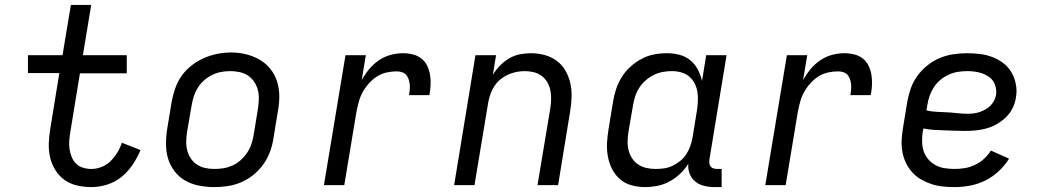

<svg xmlns="http://www.w3.org/2000/svg" viewBox="-20 -755 4240 783"><path d="M353 8Q323 8 294.5 1.5Q266 -5 243.5 -21Q221 -37 206 -61Q191 -85 184.5 -112.5Q178 -140 179 -170Q180 -200 185 -230L222 -457H94V-530H235L269 -735H352L318 -530H497V-456H306L267 -218Q264 -200 262.5 -182.5Q261 -165 263.5 -147.5Q266 -130 272.5 -114.5Q279 -99 290.5 -87.5Q302 -76 318.5 -71Q335 -66 353 -66Q373 -66 394 -74Q415 -82 431 -98Q447 -114 458.5 -133Q470 -152 477 -173L553 -143Q540 -112 521 -83.5Q502 -55 475.5 -33.5Q449 -12 416.5 -2Q384 8 353 8Z M853 8Q822 8 791.5 2Q761 -4 735.5 -18.5Q710 -33 692 -56.5Q674 -80 665.5 -108Q657 -136 657 -167.5Q657 -199 662 -230L680 -340Q685 -367 694.5 -394.5Q704 -422 721 -446Q738 -470 762 -488.5Q786 -507 812.5 -518.5Q839 -530 867 -535.5Q895 -541 923 -541Q954 -541 984 -533.5Q1014 -526 1039 -511.5Q1064 -497 1082.5 -474Q1101 -451 1110 -422.5Q1119 -394 1119 -362.5Q1119 -331 1113 -300L1095 -190Q1091 -163 1081 -136Q1071 -109 1054 -85Q1037 -61 1013.5 -42Q990 -23 963 -11.5Q936 0 908 4Q880 8 853 8ZM854 -66Q873 -66 891.5 -69Q910 -72 928 -80Q946 -88 961 -101.5Q976 -115 987 -131Q998 -147 1004.5 -165.5Q1011 -184 1014 -202L1032 -312Q1035 -332 1035.5 -351Q1036 -370 1031.5 -388Q1027 -406 1016.5 -421.5Q1006 -437 991 -447Q976 -457 957 -461Q938 -465 919 -465Q900 -465 881.5 -461.5Q863 -458 845.5 -449.5Q828 -441 813 -428Q798 -415 787.5 -398.5Q777 -382 771 -364Q765 -346 762 -328L743 -218Q740 -199 739.5 -179.5Q739 -160 743.5 -142Q748 -124 758 -109Q768 -94 783 -84Q798 -74 816.5 -70Q835 -66 854 -66Z M1301 0 1389 -530H1472L1455 -428Q1468 -452 1485.5 -473Q1503 -494 1525 -509Q1547 -524 1572.5 -531Q1598 -538 1624 -538Q1644 -538 1664 -533Q1684 -528 1699 -516Q1714 -504 1722.5 -486Q1731 -468 1734 -448.5Q1737 -429 1736 -408Q1735 -387 1731 -367H1648Q1650 -378 1651 -389Q1652 -400 1651 -410.5Q1650 -421 1646.5 -431.5Q1643 -442 1636.5 -449.5Q1630 -457 1619.5 -460.5Q1609 -464 1598 -464Q1578 -464 1557 -459.5Q1536 -455 1518 -443.5Q1500 -432 1485 -415.5Q1470 -399 1459.5 -380Q1449 -361 1443.5 -341Q1438 -321 1434 -301L1384 0Z M1832 0 1919 -530H2003L1990 -450Q2002 -470 2019 -487.5Q2036 -505 2056.5 -517Q2077 -529 2100 -533.5Q2123 -538 2145 -538Q2174 -538 2201.5 -530.5Q2229 -523 2251 -506.5Q2273 -490 2286.5 -466Q2300 -442 2306 -415Q2312 -388 2311 -358.5Q2310 -329 2305 -300L2256 0H2172L2224 -312Q2227 -331 2227.5 -350Q2228 -369 2224.5 -386.5Q2221 -404 2212 -419.5Q2203 -435 2189 -445.5Q2175 -456 2157 -460.5Q2139 -465 2120 -465Q2103 -465 2085.5 -461.5Q2068 -458 2051.5 -450.5Q2035 -443 2020.5 -431Q2006 -419 1996 -403.5Q1986 -388 1980 -371Q1974 -354 1971 -337L1915 0Z M2610 8Q2610 8 2610 8Q2610 8 2610 8Q2582 8 2555 0.5Q2528 -7 2508 -24.5Q2488 -42 2476 -66Q2464 -90 2459 -117Q2454 -144 2455.5 -172.5Q2457 -201 2462 -230L2480 -340Q2484 -366 2492.5 -391.5Q2501 -417 2515.5 -440.5Q2530 -464 2551 -483Q2572 -502 2596.5 -515Q2621 -528 2647 -533Q2673 -538 2699 -538Q2726 -538 2751 -531.5Q2776 -525 2795 -509.5Q2814 -494 2825.5 -472Q2837 -450 2843 -425L2860 -530H2943L2873 -104Q2872 -96 2873 -88.5Q2874 -81 2878.5 -75.5Q2883 -70 2890 -68Q2897 -66 2905 -66H2923V8H2893Q2872 8 2851.5 3Q2831 -2 2815.5 -14.5Q2800 -27 2792.5 -46.5Q2785 -66 2787 -87Q2773 -65 2753 -46Q2733 -27 2709.5 -14.5Q2686 -2 2660.5 3Q2635 8 2610 8ZM2654 -66Q2672 -66 2689 -68.5Q2706 -71 2723 -79Q2740 -87 2754.5 -99Q2769 -111 2779 -126.5Q2789 -142 2795 -159Q2801 -176 2804 -193L2822 -303Q2825 -323 2826 -342.5Q2827 -362 2824 -380.5Q2821 -399 2812.5 -415.5Q2804 -432 2790 -443.5Q2776 -455 2757.5 -460Q2739 -465 2720 -465Q2701 -465 2682.5 -461.5Q2664 -458 2646.5 -449.5Q2629 -441 2614 -428Q2599 -415 2588 -398.5Q2577 -382 2571 -364Q2565 -346 2562 -328L2543 -218Q2540 -199 2539.5 -179.5Q2539 -160 2543.5 -142Q2548 -124 2558 -109Q2568 -94 2583 -84Q2598 -74 2616.5 -70Q2635 -66 2654 -66Z M3101 0 3189 -530H3272L3255 -428Q3268 -452 3285.5 -473Q3303 -494 3325 -509Q3347 -524 3372.5 -531Q3398 -538 3424 -538Q3444 -538 3464 -533Q3484 -528 3499 -516Q3514 -504 3522.5 -486Q3531 -468 3534 -448.5Q3537 -429 3536 -408Q3535 -387 3531 -367H3448Q3450 -378 3451 -389Q3452 -400 3451 -410.5Q3450 -421 3446.5 -431.5Q3443 -442 3436.5 -449.5Q3430 -457 3419.5 -460.5Q3409 -464 3398 -464Q3378 -464 3357 -459.5Q3336 -455 3318 -443.5Q3300 -432 3285 -415.5Q3270 -399 3259.5 -380Q3249 -361 3243.5 -341Q3238 -321 3234 -301L3184 0Z M3873 8Q3849 8 3824.5 5.5Q3800 3 3778 -4.5Q3756 -12 3736 -23.5Q3716 -35 3700.5 -52Q3685 -69 3675 -89.5Q3665 -110 3660.5 -133.5Q3656 -157 3657 -181Q3658 -205 3662 -230L3680 -340Q3685 -368 3694.5 -395Q3704 -422 3721.5 -446Q3739 -470 3763 -489Q3787 -508 3814 -519Q3841 -530 3869 -534Q3897 -538 3925 -538Q3952 -538 3978.5 -534.5Q4005 -531 4029 -521.5Q4053 -512 4073 -496.5Q4093 -481 4105.5 -459Q4118 -437 4123 -410.5Q4128 -384 4123 -357Q4120 -335 4109.5 -314Q4099 -293 4082 -276.5Q4065 -260 4044.5 -248.5Q4024 -237 4002 -231Q3980 -225 3958 -223Q3936 -221 3914 -221Q3893 -221 3871.5 -222Q3850 -223 3829 -223.5Q3808 -224 3787 -225.5Q3766 -227 3746 -231L3743 -218Q3740 -197 3740.5 -176.5Q3741 -156 3747 -138Q3753 -120 3766 -105Q3779 -90 3796 -81Q3813 -72 3833 -69Q3853 -66 3873 -66Q3894 -66 3915 -69.5Q3936 -73 3956 -82.5Q3976 -92 3992.5 -107Q4009 -122 4021 -141L4095 -108Q4078 -80 4052.5 -56.5Q4027 -33 3997.5 -18.5Q3968 -4 3936 2Q3904 8 3873 8ZM3926 -291Q3938 -291 3950.5 -292.5Q3963 -294 3975 -298Q3987 -302 3998.5 -308.5Q4010 -315 4019 -324Q4028 -333 4034 -344.5Q4040 -356 4042 -368Q4044 -383 4041 -398Q4038 -413 4030 -424.5Q4022 -436 4009.5 -444Q3997 -452 3983.5 -456.5Q3970 -461 3955 -463Q3940 -465 3925 -465Q3906 -465 3887 -462Q3868 -459 3850 -451Q3832 -443 3816 -430Q3800 -417 3789 -400Q3778 -383 3771.5 -365Q3765 -347 3762 -328L3758 -305Q3778 -300 3799 -299Q3820 -298 3841.5 -297Q3863 -296 3884 -293.5Q3905 -291 3926 -291Z"/></svg>

Font: Iosevka Curly Extended
Style: Italic
Weight: 400
Width: 7
Italic angle: -9°
Monospace: yes
Designer: Belleve Invis
Foundry: Belleve Invis
Version: Version 11.1.0; ttfautohint (v1.8.3)